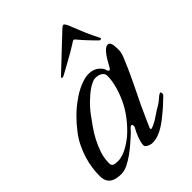

<svg xmlns="http://www.w3.org/2000/svg" viewBox="-202 -818 928 928"><g transform="rotate(-45 261.5 -354.5)"><path d="M181.2 -309.1Q166 -288.6 147.7 -262.9Q129.4 -237.3 113.5 -207.5Q97.7 -177.7 86.9 -145.5Q76.2 -113.3 76.2 -79.6Q76.2 -64.9 85.2 -60.3Q94.2 -55.7 115.2 -55.7Q131.8 -55.7 155.3 -64.2Q178.7 -72.8 210 -94.7Q227.1 -106.4 244.1 -123Q261.2 -139.6 276.9 -158.2Q292.5 -176.8 305.4 -196Q318.4 -215.3 327.1 -232.4Q335.9 -249.5 343.8 -269Q351.6 -288.6 357.4 -308.3Q363.3 -328.1 366.5 -347.7Q369.6 -367.2 369.6 -384.3Q369.6 -392.1 365.7 -398.4Q361.8 -404.8 355 -409.2Q348.1 -413.6 339.1 -415.8Q330.1 -418 320.3 -418Q311 -418 299.1 -412.6Q287.1 -407.2 274.7 -399.2Q262.2 -391.1 251 -381.8Q239.7 -372.6 231.9 -364.7Q226.1 -359.9 219.2 -353Q212.4 -346.2 205.6 -338.6Q198.7 -331.1 192.4 -323.5Q186 -315.9 181.2 -309.1ZM477.5 -489.7Q485.4 -489.7 490 -482.2Q494.6 -474.6 495.6 -465.3Q496.1 -458.5 496.6 -451.2Q497.1 -443.8 497.1 -437.5Q497.1 -431.2 496.6 -425.8Q496.1 -420.4 495.6 -417.5Q493.7 -407.2 484.9 -385.5Q476.1 -363.8 464.1 -336.9Q452.1 -310.1 438.5 -281.5Q424.8 -252.9 413.1 -228.8Q401.4 -204.6 393.1 -188Q384.8 -171.4 383.8 -168.9Q378.9 -157.7 373 -144.8Q367.2 -131.8 361.1 -118.7Q355 -105.5 349.4 -92.8Q343.8 -80.1 339.4 -69.3Q336.9 -65.4 335.9 -62Q335 -58.6 335 -56.6Q335 -52.2 339.4 -52.2Q341.8 -52.2 345.7 -54Q349.6 -55.7 356 -58.1Q377.9 -68.4 398.2 -82.8Q418.5 -97.2 437 -107.4Q449.2 -114.3 459.7 -123Q470.2 -131.8 478.5 -138.7Q481 -141.1 484.9 -143.3Q488.8 -145.5 495.6 -145.5Q496.1 -143.1 496.6 -140.9Q497.1 -138.7 497.1 -136.7Q497.1 -134.8 496.6 -132.6Q496.1 -130.4 495.6 -128.4Q495.6 -127.9 489.5 -122.1Q483.4 -116.2 474.9 -108.2Q466.3 -100.1 457.3 -91.8Q448.2 -83.5 442.4 -78.6Q426.3 -64.9 408.9 -51Q391.6 -37.1 373 -25.6Q354.5 -14.2 335 -7.1Q315.4 0 294.4 0Q289.1 0 282.5 -1.7Q275.9 -3.4 269.5 -6.6Q263.2 -9.8 259 -13.9Q254.9 -18.1 254.9 -22.9Q254.9 -33.2 258.3 -46.1Q261.7 -59.1 266.6 -71.5Q271.5 -84 276.6 -94.5Q281.7 -105 285.2 -110.8Q288.6 -115.7 288.6 -120.6Q288.6 -124.5 287.8 -128.7Q287.1 -132.8 282.7 -132.8Q278.8 -132.8 275.9 -130.6Q272.9 -128.4 270.5 -126Q265.1 -120.1 260 -114.7Q254.9 -109.4 249.5 -104Q235.4 -91.3 215.1 -73.5Q194.8 -55.7 172.1 -39.3Q149.4 -22.9 126 -11.5Q102.5 0 82.5 0Q65.9 0 51 -2.9Q36.1 -5.9 24.9 -13.2Q13.7 -20.5 7.1 -33.7Q0.5 -46.9 0.5 -67.4Q0.5 -93.3 4.4 -121.6Q8.3 -149.9 16.6 -177.2Q25.4 -206.1 39.8 -236.6Q54.2 -267.1 77.1 -296.4Q99.1 -325.2 127.7 -353.8Q156.2 -382.3 189.5 -405.3Q201.2 -414.1 216.1 -422.9Q231 -431.6 247.1 -438.7Q263.2 -445.8 279.3 -450.4Q295.4 -455.1 309.6 -455.1Q332 -455.1 348.6 -447.5Q365.2 -439.9 378.9 -422.4Q381.3 -418.9 383.3 -414.1Q385.3 -409.2 386.2 -405.3Q387.7 -401.4 389.6 -398.4Q391.6 -395.5 395.5 -395.5Q397.9 -395.5 401.1 -399.2Q404.3 -402.8 406.7 -407.2Q412.1 -416.5 419.7 -430.4Q427.2 -444.3 436.5 -457.5Q445.8 -470.7 456.3 -480.2Q466.8 -489.7 477.5 -489.7ZM475.6 -535.2Q475.6 -533.7 474.4 -532.2Q473.1 -530.8 469.7 -530.8Q465.8 -530.8 464.1 -531.5Q462.4 -532.2 459.5 -535.6Q447.8 -547.4 438.5 -557.1Q429.2 -566.9 420.7 -575.9Q412.1 -585 404.1 -594.2Q396 -603.5 386.7 -614.3Q384.3 -617.7 381.8 -619.9Q379.4 -622.1 376 -622.1Q373.5 -622.1 370.6 -620.4Q367.7 -618.7 363.8 -616.2Q343.3 -603 326.2 -593Q309.1 -583 292.7 -574Q276.4 -564.9 259.8 -555.9Q243.2 -546.9 223.1 -535.6Q220.7 -533.7 216.8 -532.5Q212.9 -531.2 209 -531.2Q205.1 -531.2 205.1 -534.2Q205.1 -535.6 208 -539.6L365.7 -688.5Q368.7 -691.4 372.3 -694.8Q376 -698.2 379.6 -701.4Q383.3 -704.6 387 -706.8Q390.6 -709 393.1 -709Q395.5 -709 398.2 -706.1Q400.9 -703.1 403.3 -699.2Q405.8 -695.3 407.7 -690.9Q409.7 -686.5 410.6 -683.6Q425.8 -645.5 440.4 -610.6Q455.1 -575.7 473.6 -540.5Z"/></g></svg>

Font: IM FELL French Canon
Style: Italic
Weight: 400
Italic angle: -17°
Designer: Igino Marini
Foundry: Igino Marini
Version: 3.00